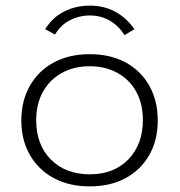

<svg xmlns="http://www.w3.org/2000/svg" viewBox="-20 -656 640 684"><path d="M300 8Q226 8 171.5 -21.5Q117 -51 86.5 -104Q56 -157 56 -227Q56 -297 86.5 -350.5Q117 -404 171.5 -433.5Q226 -463 300 -463Q373 -463 427.5 -433.5Q482 -404 512 -350.5Q542 -297 542 -227Q542 -157 512 -104Q482 -51 427.5 -21.5Q373 8 300 8ZM300 -35Q386 -35 437.5 -88.5Q489 -142 489 -228Q489 -287 465 -330Q441 -373 398 -396.5Q355 -420 300 -420Q243 -420 200 -396Q157 -372 133 -329Q109 -286 109 -228Q109 -140 161.5 -87.5Q214 -35 300 -35ZM176 -533 141 -552Q167 -594 208.5 -615Q250 -636 300 -636Q399 -636 459 -552L424 -531Q400 -567 368.5 -584Q337 -601 300 -601Q263 -601 230 -584.5Q197 -568 176 -533Z"/></svg>

Font: Inconsolata Expanded Light
Style: Regular
Weight: 300
Width: 7
Monospace: yes
Designer: Raph Levien, Cyreal, Brenton Simpson
Foundry: Raph Levien, Cyreal, Google
Version: Version 3.001; ttfautohint (v1.8.2.53-6de2)